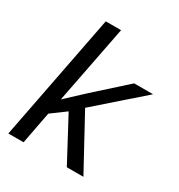

<svg xmlns="http://www.w3.org/2000/svg" viewBox="-172 -839 887 954"><g transform="rotate(30 271.0 -362.5)"><path d="M139.2 -184.6 104 0H16.6L157.2 -724.6H245.1L157.7 -276.9L257.3 -369.6L433.6 -528.3H542L283.2 -301.3L447.3 0H352.1L221.2 -245.1Z"/></g></svg>

Font: Arimo
Style: Italic
Weight: 400
Italic angle: -12°
Designer: Steve Matteson
Foundry: Monotype Imaging Inc.
Version: Version 1.33